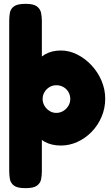

<svg xmlns="http://www.w3.org/2000/svg" viewBox="-20 -761 579 1000"><path d="M297 -3Q248 -3 212 -23Q176 -43 153 -77.5Q130 -112 119 -156Q108 -200 109 -249Q110 -297 121.5 -342Q133 -387 156 -422Q179 -457 214 -477.5Q249 -498 297 -498Q341 -498 382.5 -477Q424 -456 457 -420.5Q490 -385 509 -340Q528 -295 528 -247Q528 -197 509 -152.5Q490 -108 457.5 -74.5Q425 -41 383.5 -22Q342 -3 297 -3ZM112 219Q70 219 52.5 205.5Q35 192 31.5 171.5Q28 151 28 129V-652Q28 -674 31.5 -694.5Q35 -715 53 -728Q71 -741 113 -741Q155 -741 172.5 -727.5Q190 -714 194 -693.5Q198 -673 198 -651V131Q198 153 194 173Q190 193 172.5 206Q155 219 112 219ZM273 -173Q293 -173 309.5 -183Q326 -193 336 -209.5Q346 -226 346 -245Q346 -265 336.5 -281.5Q327 -298 310.5 -307.5Q294 -317 274 -317Q253 -317 237 -307Q221 -297 211.5 -281Q202 -265 202 -245Q202 -226 212 -209.5Q222 -193 238 -183Q254 -173 273 -173Z"/></svg>

Font: Fredoka
Style: Bold
Weight: 700
Designer: Ben Nathan
Foundry: Milena B. Brandão, Ben Nathan
Version: Version 2.001